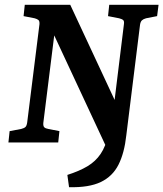

<svg xmlns="http://www.w3.org/2000/svg" viewBox="-20 -592 679 798"><path d="M505 -30Q497 44 472.5 92.5Q448 141 399 164.5Q350 188 267 186L260 135Q310 119 343.5 99Q377 79 398 48Q419 17 430 -31L431 39L189 -480L210 -482L160 -81Q159 -68 164 -63Q169 -58 181 -56L227 -47L222 0H15L20 -47L68 -56Q80 -59 85.5 -64Q91 -69 93 -83L144 -491Q145 -504 140 -508.5Q135 -513 124 -516L78 -525L83 -572H272L480 -126L449 -117L495 -491Q497 -504 492 -508.5Q487 -513 475 -516L429 -525L434 -572H639L633 -525L587 -516Q576 -513 570 -507.5Q564 -502 562 -489Z"/></svg>

Font: Yrsa SemiBold
Style: Italic
Weight: 600
Italic angle: -7.10001°
Version: Version 2.004